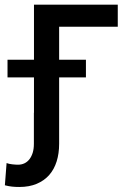

<svg xmlns="http://www.w3.org/2000/svg" viewBox="-70 -565 551 799"><path d="M-42.6 113.6Q-38.4 115.4 -32.1 116.7Q-25.9 117.9 -19.2 118.8Q-12.4 119.7 -6 120Q0.4 120.4 5 120.4Q19.5 120.4 31.6 114.7Q43.7 109 52.4 97.8Q61.1 86.6 66.1 70.7Q71 54.7 71 33.7V-95.9H71.4V-242.9H-38.7V-316.4H71.4V-545.5H420.1V-453.8H176.1V-316.4H287.6V-242.9H176.1V33.7Q176.1 73.5 165.8 106.5Q155.5 139.6 134.8 163.2Q114 186.8 82.9 199.9Q51.8 213.1 10.3 213.1Q-6 213.1 -19.9 211.6Q-33.7 210.2 -49.7 206Z"/></svg>

Font: Inter P Medium
Style: Regular
Weight: 500
Designer: Rasmus Andersson
Foundry: rsms
Version: Version 3.018;git-588b23468